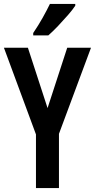

<svg xmlns="http://www.w3.org/2000/svg" viewBox="-20 -957 483 977"><path d="M222 -407 322 -714H443L280 -276V0H163V-273L0 -714H122ZM363 -928Q350 -908 326 -880.5Q302 -853 275.5 -825Q249 -797 226 -777H149V-789Q176 -829 197 -866.5Q218 -904 234 -937H363Z"/></svg>

Font: Noto Sans Thai Looped ExtraCondensed SemiBold
Style: Regular
Weight: 600
Width: 2
Designer: Sasikarn Vongin, Ben Mitchell
Foundry: The Fontpad Ltd
Version: Version 1.001; ttfautohint (v1.8.4.7-5d5b)